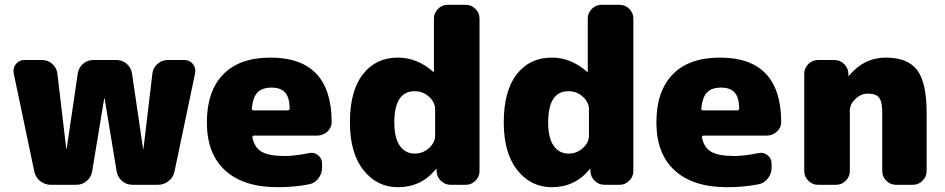

<svg xmlns="http://www.w3.org/2000/svg" viewBox="-20 -770 3939 800"><path d="M748 -520Q770 -520 783.5 -503.5Q797 -487 793 -465L707 -55Q702 -31 682.5 -15.5Q663 0 638 0H532Q507 0 488.5 -16Q470 -32 466 -56L416 -359Q416 -360 415 -360Q414 -360 414 -359L364 -56Q360 -32 341.5 -16Q323 0 298 0H192Q167 0 147.5 -15.5Q128 -31 123 -55L37 -465Q33 -487 46.5 -503.5Q60 -520 82 -520H155Q179 -520 197.5 -504Q216 -488 219 -464L256 -151Q256 -150 257 -150Q258 -150 258 -151L304 -464Q308 -488 326 -504Q344 -520 369 -520H465Q490 -520 508 -504Q526 -488 530 -464L576 -151Q576 -150 577 -150Q578 -150 578 -151L615 -464Q618 -488 636.5 -504Q655 -520 679 -520Z M1178 -310Q1187 -310 1187 -319Q1186 -365 1167.5 -385Q1149 -405 1112 -405Q1073 -405 1053.5 -385.5Q1034 -366 1029 -318Q1029 -310 1037 -310ZM1107 -530Q1361 -530 1362 -262Q1362 -238 1344 -221.5Q1326 -205 1301 -205H1039Q1030 -205 1032 -196Q1041 -154 1071.5 -137Q1102 -120 1167 -120Q1208 -120 1267 -132Q1288 -137 1305 -123.5Q1322 -110 1322 -88V-72Q1322 -47 1306.5 -26.5Q1291 -6 1267 -2Q1206 10 1137 10Q995 10 918.5 -59.5Q842 -129 842 -260Q842 -390 910 -460Q978 -530 1107 -530Z M1793 -205V-315Q1793 -344 1767.5 -367Q1742 -390 1708 -390Q1623 -390 1623 -260Q1623 -195 1646 -162.5Q1669 -130 1708 -130Q1742 -130 1767.5 -153Q1793 -176 1793 -205ZM1921 -750Q1944 -750 1961 -733Q1978 -716 1978 -693V-57Q1978 -34 1961 -17Q1944 0 1921 0H1858Q1834 0 1817 -16.5Q1800 -33 1799 -57V-65Q1799 -66 1798 -66Q1797 -66 1796 -65Q1735 10 1638 10Q1551 10 1494.5 -61Q1438 -132 1438 -260Q1438 -391 1492 -460.5Q1546 -530 1638 -530Q1718 -530 1785 -471Q1786 -470 1787 -470Q1788 -470 1788 -471V-693Q1788 -716 1805 -733Q1822 -750 1845 -750Z M2434 -205V-315Q2434 -344 2408.5 -367Q2383 -390 2349 -390Q2264 -390 2264 -260Q2264 -195 2287 -162.5Q2310 -130 2349 -130Q2383 -130 2408.5 -153Q2434 -176 2434 -205ZM2562 -750Q2585 -750 2602 -733Q2619 -716 2619 -693V-57Q2619 -34 2602 -17Q2585 0 2562 0H2499Q2475 0 2458 -16.5Q2441 -33 2440 -57V-65Q2440 -66 2439 -66Q2438 -66 2437 -65Q2376 10 2279 10Q2192 10 2135.5 -61Q2079 -132 2079 -260Q2079 -391 2133 -460.5Q2187 -530 2279 -530Q2359 -530 2426 -471Q2427 -470 2428 -470Q2429 -470 2429 -471V-693Q2429 -716 2446 -733Q2463 -750 2486 -750Z M3051 -310Q3060 -310 3060 -319Q3059 -365 3040.5 -385Q3022 -405 2985 -405Q2946 -405 2926.5 -385.5Q2907 -366 2902 -318Q2902 -310 2910 -310ZM2980 -530Q3234 -530 3235 -262Q3235 -238 3217 -221.5Q3199 -205 3174 -205H2912Q2903 -205 2905 -196Q2914 -154 2944.5 -137Q2975 -120 3040 -120Q3081 -120 3140 -132Q3161 -137 3178 -123.5Q3195 -110 3195 -88V-72Q3195 -47 3179.5 -26.5Q3164 -6 3140 -2Q3079 10 3010 10Q2868 10 2791.5 -59.5Q2715 -129 2715 -260Q2715 -390 2783 -460Q2851 -530 2980 -530Z M3841 -300V-57Q3841 -34 3824 -17Q3807 0 3784 0H3713Q3690 0 3673 -17Q3656 -34 3656 -57V-300Q3656 -346 3643 -363Q3630 -380 3596 -380Q3568 -380 3544.5 -358Q3521 -336 3521 -310V-57Q3521 -34 3504 -17Q3487 0 3464 0H3388Q3365 0 3348 -17Q3331 -34 3331 -57V-463Q3331 -486 3348 -503Q3365 -520 3388 -520H3456Q3480 -520 3497 -503.5Q3514 -487 3515 -463V-455Q3515 -454 3516 -454Q3518 -454 3518 -455Q3580 -530 3671 -530Q3762 -530 3801.5 -478Q3841 -426 3841 -300Z"/></svg>

Font: Rounded Mplus 1c Black
Style: Regular
Weight: 900
Version: Version 1.059.20150529